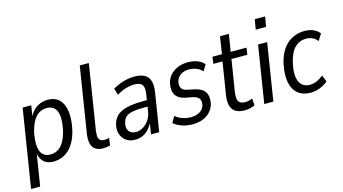

<svg xmlns="http://www.w3.org/2000/svg" viewBox="-94 -1059 2847 1592"><g transform="rotate(-15 1330.0 -262.5)"><path d="M4 180 111 -490H185L167 -377H161Q177 -420 202.5 -446.5Q228 -473 260 -486Q292 -499 329 -499Q389 -499 424.5 -464.5Q460 -430 470.5 -367Q481 -304 464 -218Q448 -141 416 -90.5Q384 -40 340 -15.5Q296 9 243 9Q188 9 158 -22Q128 -53 122 -108H128L82 180ZM234 -55Q272 -55 301.5 -73.5Q331 -92 353 -131.5Q375 -171 388 -232Q407 -331 385.5 -383Q364 -435 301 -435Q265 -435 235.5 -417Q206 -399 184 -360Q162 -321 148 -259Q130 -160 151 -107.5Q172 -55 234 -55Z M671 9Q607 9 582.5 -30Q558 -69 569 -140L659 -705H737L648 -146Q645 -123 646 -102.5Q647 -82 659 -69Q671 -56 697 -56Q708 -56 720.5 -58Q733 -60 739 -62L730 1Q711 5 698 7Q685 9 671 9Z M945 9Q898 9 867.5 -13.5Q837 -36 825 -71.5Q813 -107 821 -146Q832 -197 863 -226.5Q894 -256 950.5 -269.5Q1007 -283 1093 -283H1134L1126 -230H1088Q1024 -230 984.5 -222.5Q945 -215 925 -196Q905 -177 898 -142Q889 -102 908.5 -76.5Q928 -51 969 -51Q999 -51 1028.5 -68.5Q1058 -86 1080 -118Q1102 -150 1108 -195L1130 -334Q1139 -389 1121 -412.5Q1103 -436 1056 -436Q1022 -436 984 -425.5Q946 -415 902 -388L885 -445Q915 -463 946.5 -475Q978 -487 1009.5 -493Q1041 -499 1070 -499Q1123 -499 1156 -482Q1189 -465 1201.5 -427.5Q1214 -390 1205 -331L1152 0H1082L1099 -107H1103Q1087 -70 1063 -43.5Q1039 -17 1009.5 -4Q980 9 945 9Z M1437 9Q1388 9 1346 -6Q1304 -21 1277 -45L1307 -98Q1327 -81 1349 -71Q1371 -61 1395 -56.5Q1419 -52 1442 -52Q1487 -52 1518 -72Q1549 -92 1557 -126Q1563 -161 1548.5 -180.5Q1534 -200 1499 -208L1436 -220Q1378 -232 1354.5 -268Q1331 -304 1343 -367Q1352 -408 1378.5 -437.5Q1405 -467 1444.5 -483Q1484 -499 1532 -499Q1560 -499 1586 -493Q1612 -487 1633.5 -475Q1655 -463 1670 -445L1638 -392Q1616 -417 1585 -428Q1554 -439 1525 -439Q1482 -439 1452 -419Q1422 -399 1413 -359Q1408 -327 1420 -307Q1432 -287 1467 -280L1528 -267Q1590 -254 1614.5 -217.5Q1639 -181 1627 -118Q1618 -81 1592 -51.5Q1566 -22 1526.5 -6.5Q1487 9 1437 9Z M1885 9Q1841 9 1811 -7.5Q1781 -24 1769.5 -59.5Q1758 -95 1766 -151L1811 -431H1732L1741 -490H1822L1845 -638H1921L1897 -490H2033L2024 -431H1888L1844 -158Q1836 -102 1851 -79Q1866 -56 1907 -56Q1922 -56 1938.5 -60Q1955 -64 1969 -70L1973 -11Q1957 -2 1932.5 3.5Q1908 9 1885 9Z M2145 -614 2160 -700H2249L2234 -614ZM2054 0 2132 -490H2210L2132 0Z M2451 9Q2385 9 2343.5 -25Q2302 -59 2289 -122Q2276 -185 2293 -271Q2305 -332 2328.5 -375.5Q2352 -419 2384 -446Q2416 -473 2453.5 -486Q2491 -499 2532 -499Q2575 -499 2607.5 -484.5Q2640 -470 2660 -444L2625 -388Q2608 -410 2583 -422Q2558 -434 2529 -434Q2501 -434 2476.5 -424.5Q2452 -415 2431 -394.5Q2410 -374 2394.5 -340Q2379 -306 2368 -256Q2349 -156 2375 -106Q2401 -56 2462 -56Q2494 -56 2523 -69Q2552 -82 2578 -104L2601 -48Q2581 -30 2556.5 -17.5Q2532 -5 2505.5 2Q2479 9 2451 9Z"/></g></svg>

Font: Nunito Sans 10pt Condensed
Style: Italic
Weight: 400
Width: 3
Italic angle: -9°
Designer: Vernon Adams
Foundry: Vernon Adams
Version: Version 3.101;gftools[0.9.27]